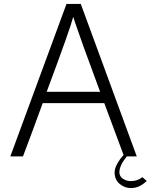

<svg xmlns="http://www.w3.org/2000/svg" viewBox="-20 -790 761 970"><path d="M315.9 -770H388.2L670.9 0H606.9L506.8 -269H195.8Q144.5 -127.4 96.2 0H32.2ZM350.1 -705.1Q334 -642.6 215.8 -326.2H485.8Q434.6 -463.4 400.6 -558.1Q366.7 -652.8 358.4 -678.7ZM559.1 81.1Q559.1 60.1 573 35.9Q586.9 11.7 599.9 -2Q612.8 -15.6 627 -27.8Q628.4 -26.4 632.6 -23.7Q636.7 -21 638.2 -20Q635.7 -17.6 632.1 -13.7Q628.4 -9.8 618.9 2.2Q609.4 14.2 602.1 25.4Q594.7 36.6 588.9 51.8Q583 66.9 583 79.1Q583 101.1 601.1 113Q619.1 125 641.1 125Q674.8 125 699.2 105L721.2 124Q685.1 160.2 641.1 160.2Q610.4 160.2 584.7 139.2Q559.1 118.2 559.1 81.1Z"/></svg>

Font: Junction Light
Style: Regular
Weight: 300
Designer: Caroline Hadilaksono
Foundry: Caroline Hadilaksono
Version: Version 1.002